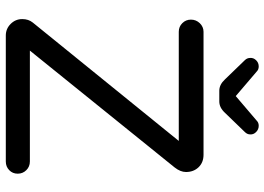

<svg xmlns="http://www.w3.org/2000/svg" viewBox="-148 -786 933 678"><g transform="rotate(90 319.0 -446.5)"><path d="M549.8 0H105Q81.1 0 64 -17.1Q46.9 -34.2 46.9 -58.1Q46.9 -80.1 59.1 -95.2L477.1 -610.8H91.8Q73.7 -610.8 61.3 -623.3Q48.8 -635.7 48.8 -653.8Q48.8 -671.9 61.5 -685.1Q74.2 -698.2 91.8 -698.2H525.9Q553.2 -698.2 570.1 -680.7Q586.9 -663.1 586.9 -636.2Q586.9 -616.7 570.8 -596.2L158.2 -85H549.8Q567.9 -85 580.3 -72.5Q592.8 -60.1 592.8 -42Q592.8 -23.9 580.3 -12Q567.9 0 549.8 0ZM445.8 -844.2 377.9 -773.9Q359.4 -753.9 337.9 -753.9H299.8Q278.3 -753.9 259.8 -773.9L191.9 -844.2Q184.1 -852.1 184.1 -862.8Q183.1 -874.5 192.1 -883.8Q201.2 -893.1 213.9 -893.1Q225.1 -893.1 231.9 -886.2L318.8 -812L405.8 -886.2Q412.6 -893.1 423.8 -893.1Q436.5 -893.1 445.8 -883.8Q455.1 -874.5 454.1 -862.8Q454.1 -852.5 445.8 -844.2Z"/></g></svg>

Font: Aka-Acid-Varela
Style: Regular
Weight: 400
Designer: Joe Prince, Avraham Cornfeld, Cyberella
Foundry: Joe Prince, Avraham Cornfeld, Cyberella
Version: Version 2.000; ttfautohint (v1.5.33-1714) -l 8 -r 50 -G 200 